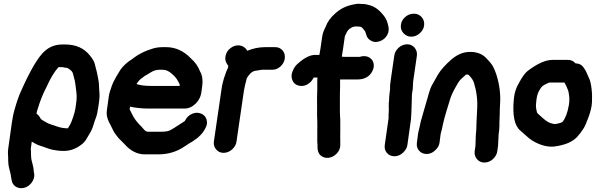

<svg xmlns="http://www.w3.org/2000/svg" viewBox="-20 -776 3135 1010"><path d="M336 -418C338 -417 343 -413 350 -408C357 -403 362 -396 364 -388C366 -380 368 -371 371 -361C374 -351 375 -343 376 -337C377 -331 378 -317 381 -297C384 -277 384 -257 381 -237L377 -207C375 -194 371 -178 364 -158C357 -138 352 -125 348 -119C344 -113 341 -107 337 -101C318 -101 298 -104 279 -111L265 -116C260 -118 253 -120 246 -122C239 -124 231 -128 222 -133C213 -138 207 -142 203 -144L195 -150C188 -164 180 -173 172 -178C173 -187 176 -197 180 -208C192 -248 207 -285 225 -319C245 -364 266 -399 288 -423H306ZM405 -13C418 -22 427 -32 433 -42C439 -52 445 -63 452 -74C459 -85 466 -100 471 -117C476 -134 481 -148 485 -158C489 -168 493 -186 497 -212L502 -248C504 -263 504 -277 503 -290C502 -303 501 -313 501 -322C501 -331 500 -339 499 -347C498 -355 496 -363 495 -370C494 -377 492 -387 489 -399C486 -411 482 -424 479 -438C476 -452 467 -467 453 -484C422 -523 379 -542 323 -542H308C273 -542 242 -531 216 -508C180 -477 136 -401 84 -282C77 -265 67 -237 56 -197C50 -177 46 -154 42 -128L23 8C22 17 21 26 22 35C23 44 23 56 23 69C23 82 25 98 30 116C35 134 38 149 39 160L41 170C43 185 50 198 63 206C76 214 91 216 107 212C123 208 137 198 147 184C157 170 162 155 160 139L158 129C157 111 154 96 150 82C146 68 144 59 144 53C144 47 143 41 143 36V19C143 13 142 9 142 7L147 -31C163 -21 179 -13 192 -9C205 -5 217 -1 227 3C237 7 248 10 258 12C268 14 276 15 283 16C290 17 301 18 316 18C347 18 377 8 405 -13Z M698 -334C708 -350 719 -361 729 -367C733 -370 737 -373 742 -377C746 -379 756 -384 771 -394C786 -404 802 -409 818 -409H837C853 -409 868 -402 884 -388C900 -374 911 -361 917 -348C919 -344 921 -340 923 -337C925 -334 926 -330 925 -326V-324H777C744 -324 717 -327 698 -334ZM760 -205H952C966 -205 978 -209 990 -216C1019 -234 1036 -261 1040 -295L1044 -326C1048 -355 1044 -380 1032 -401C1023 -425 1008 -448 984 -469C947 -508 903 -528 854 -528H835C812 -528 792 -524 773 -517C741 -507 711 -492 684 -472C679 -468 674 -464 669 -461C647 -447 629 -430 614 -410C610 -404 602 -391 590 -370C578 -349 571 -334 568 -324C565 -314 562 -305 559 -297C556 -289 554 -279 552 -267L542 -194C539 -175 543 -155 554 -132C557 -127 562 -118 568 -105C574 -92 580 -80 587 -71C594 -62 600 -55 604 -49L633 -20C665 17 701 36 742 36H813C865 36 910 22 950 -5C972 -20 987 -29 993 -32C1026 -53 1048 -76 1060 -101C1069 -116 1071 -131 1067 -146C1063 -161 1053 -172 1039 -178C1025 -184 1009 -185 992 -178C975 -171 962 -159 953 -141C953 -139 949 -137 941 -132C933 -127 922 -120 907 -110C892 -100 880 -93 871 -89C862 -85 846 -83 824 -83H759C752 -83 745 -86 739 -93C733 -100 728 -106 723 -111C700 -133 684 -155 674 -177C670 -186 666 -194 662 -201L664 -215C696 -208 729 -205 760 -205Z M1179 -418C1172 -406 1168 -393 1164 -381L1158 -364C1156 -358 1155 -351 1152 -342C1149 -333 1147 -318 1144 -298L1105 -31C1103 -15 1107 -2 1117 10C1127 22 1140 28 1156 28C1172 28 1188 22 1201 10C1214 -2 1222 -15 1224 -31L1263 -298C1265 -310 1267 -320 1269 -328C1271 -336 1273 -342 1274 -347L1278 -364C1279 -365 1280 -367 1281 -369C1282 -371 1286 -377 1294 -386C1302 -395 1311 -401 1320 -403C1329 -405 1337 -406 1344 -407C1351 -408 1355 -409 1358 -409H1411C1427 -409 1442 -414 1455 -426C1468 -438 1476 -452 1478 -468C1480 -484 1477 -498 1467 -510C1457 -522 1444 -528 1428 -528H1375C1344 -528 1312 -522 1281 -509C1271 -526 1257 -535 1240 -537C1223 -539 1208 -534 1194 -524C1180 -514 1171 -501 1167 -484C1163 -467 1165 -453 1174 -440L1179 -432C1180 -432 1180 -432 1180 -431L1181 -430Z M1785 -522 1794 -585C1797 -592 1800 -598 1802 -602C1807 -614 1815 -623 1826 -629C1830 -631 1833 -633 1835 -634C1843 -636 1849 -637 1853 -637C1857 -637 1862 -636 1870 -636C1878 -636 1883 -633 1888 -627C1893 -621 1897 -616 1901 -611C1902 -609 1904 -602 1907 -592C1911 -577 1921 -567 1935 -560C1949 -553 1964 -554 1980 -560C1996 -566 2008 -576 2017 -592C2026 -608 2027 -626 2021 -646C2017 -666 2008 -683 1997 -696L1984 -711C1967 -729 1949 -741 1930 -747C1911 -753 1898 -755 1891 -755C1884 -755 1878 -755 1871 -756C1864 -757 1855 -756 1842 -753C1802 -746 1768 -729 1742 -704C1718 -683 1702 -660 1693 -635C1684 -617 1677 -600 1675 -584L1666 -522L1660 -487H1642C1614 -489 1581 -473 1543 -438C1534 -430 1526 -418 1519 -401C1512 -384 1512 -369 1518 -354C1524 -339 1535 -330 1550 -326C1565 -322 1580 -323 1595 -331C1610 -339 1621 -350 1628 -365L1631 -368H1650C1649 -359 1649 -351 1649 -342V-304C1648 -272 1647 -246 1648 -228V-167L1649 -140C1650 -118 1649 -102 1649 -93V-70V-54V-37C1649 -30 1649 -24 1650 -18C1651 -12 1650 -8 1650 -5C1650 16 1655 32 1667 42C1679 52 1693 56 1709 54C1725 52 1740 44 1752 31C1764 18 1770 3 1770 -12V-41C1770 -45 1769 -60 1770 -87V-106V-132C1770 -142 1770 -152 1769 -162L1768 -188V-216V-256C1768 -273 1768 -294 1769 -319V-357L1770 -358H1860C1892 -358 1917 -369 1933 -392C1943 -407 1948 -422 1946 -438C1944 -454 1936 -466 1922 -474C1908 -482 1891 -483 1872 -477H1793C1788 -477 1783 -477 1778 -478Z M2144 -184 2146 -242V-245L2147 -281L2151 -305L2153 -341C2153 -347 2154 -353 2155 -359L2173 -483C2175 -499 2171 -513 2161 -525C2151 -537 2138 -543 2122 -543C2106 -543 2090 -537 2077 -525C2064 -513 2056 -499 2054 -483L2036 -359C2033 -339 2031 -322 2032 -307L2030 -291C2028 -276 2027 -265 2027 -259C2027 -253 2027 -248 2026 -243C2025 -238 2025 -229 2025 -217C2025 -205 2026 -195 2025 -188C2024 -181 2024 -169 2024 -153L2004 -13C2002 3 2005 16 2015 28C2025 40 2039 46 2055 46C2071 46 2086 40 2099 28C2112 16 2121 3 2123 -13L2142 -149ZM2112 -687C2099 -676 2091 -662 2089 -645C2087 -628 2091 -614 2102 -602C2113 -590 2126 -583 2143 -583C2160 -583 2174 -589 2187 -600C2200 -611 2209 -625 2211 -642C2213 -659 2209 -674 2198 -686C2187 -698 2174 -704 2157 -704C2140 -704 2125 -698 2112 -687Z M2487 -141C2486 -102 2485 -77 2483 -65L2481 -8L2477 19C2475 35 2479 49 2489 61C2499 73 2512 79 2528 79C2544 79 2560 73 2573 61C2586 49 2594 35 2596 19L2600 -10L2603 -70C2606 -88 2607 -102 2607 -113C2607 -124 2607 -138 2608 -155C2609 -172 2609 -185 2609 -194C2609 -203 2610 -212 2610 -220C2615 -276 2608 -332 2590 -387C2586 -400 2580 -413 2574 -425C2568 -437 2555 -453 2535 -473C2515 -493 2488 -503 2452 -503C2416 -503 2382 -488 2350 -459C2322 -434 2299 -409 2284 -384L2253 -329C2247 -319 2241 -303 2235 -282C2229 -261 2225 -245 2221 -233L2199 -157C2195 -144 2192 -132 2190 -121C2188 -110 2186 -101 2184 -94C2182 -87 2180 -79 2179 -71L2173 -25C2171 -9 2174 4 2184 16C2194 28 2208 34 2224 34C2240 34 2255 28 2268 16C2281 4 2290 -9 2292 -25L2298 -71C2298 -73 2299 -77 2301 -83C2303 -89 2306 -102 2310 -122C2314 -142 2321 -166 2329 -193C2337 -220 2344 -241 2349 -258C2354 -275 2367 -302 2389 -339C2396 -351 2406 -362 2421 -374L2429 -382C2431 -384 2434 -384 2438 -384C2442 -384 2444 -383 2446 -381C2460 -367 2469 -354 2473 -341C2487 -296 2493 -250 2490 -202C2489 -187 2488 -167 2487 -141Z M2949 -342C2954 -333 2958 -326 2960 -321C2962 -316 2964 -310 2967 -304C2970 -298 2972 -288 2974 -271C2976 -254 2975 -238 2972 -221C2965 -181 2954 -153 2939 -135C2936 -132 2928 -129 2915 -126C2902 -123 2893 -123 2889 -125C2873 -127 2855 -137 2834 -156L2814 -174C2808 -179 2805 -183 2805 -184C2800 -203 2798 -219 2800 -232C2802 -262 2807 -283 2815 -297C2823 -311 2829 -320 2835 -324C2841 -328 2848 -333 2856 -336L2870 -342ZM3007 -443C2997 -455 2984 -461 2967 -461H2887C2849 -461 2806 -441 2756 -403C2742 -392 2726 -370 2709 -338C2695 -315 2686 -288 2683 -255C2675 -171 2686 -116 2716 -90C2729 -78 2741 -69 2750 -60C2759 -51 2769 -44 2779 -37C2819 -13 2857 -2 2893 -5C2951 -12 2992 -29 3018 -58C3029 -70 3038 -83 3047 -96C3056 -109 3065 -130 3076 -160C3087 -190 3093 -216 3094 -238C3095 -260 3095 -283 3092 -308C3089 -333 3085 -350 3081 -359C3077 -368 3073 -376 3070 -384C3067 -392 3063 -400 3058 -409L3051 -419C3042 -434 3028 -442 3007 -443Z"/></svg>

Font: AppleStorm
Style: XbdIta
Weight: 800
Foundry: Cannot Into Space Fonts
Version: Version 1.01